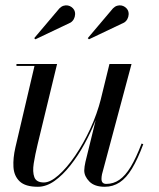

<svg xmlns="http://www.w3.org/2000/svg" viewBox="-20 -705 607 735"><path d="M125 10Q77 10 55.2 -10.8Q33.5 -31.5 31.5 -65.8Q29.5 -100 39 -141L112 -452.5H43V-460H198.5L124 -152.5Q114.5 -113 109.2 -80Q104 -47 111.5 -26.8Q119 -6.5 148 -6.5Q172.5 -6.5 204.2 -34.5Q236 -62.5 267.8 -109Q299.5 -155.5 325.8 -212.5Q352 -269.5 366.5 -327H372.5Q363.5 -288.5 345.5 -243.2Q327.5 -198 303 -153.2Q278.5 -108.5 249.2 -71.5Q220 -34.5 188.5 -12.2Q157 10 125 10ZM381 10Q342 10 322.2 -10Q302.5 -30 302.5 -52.5Q302.5 -58.5 303.8 -67.8Q305 -77 307 -85L399 -460H483.5L370.5 -38Q369.5 -33.5 369 -28.8Q368.5 -24 368.5 -20Q368.5 -1 387 -1Q414.5 -1 437.2 -16.8Q460 -32.5 480.5 -66.5Q501 -100.5 522 -155.5L528.5 -153Q507 -95.5 485.2 -59.5Q463.5 -23.5 438 -6.8Q412.5 10 381 10ZM320.5 -554.5 316 -559 412.5 -673Q420 -680.5 428.5 -683Q437 -685.5 444.8 -684Q452.5 -682.5 458.8 -678Q465 -673.5 468.5 -667.5Q473 -659.5 472.5 -649.8Q472 -640 467.5 -631.8Q463 -623.5 455 -618.5ZM115.5 -554.5 111 -559 207.5 -673Q215 -680.5 223.5 -683Q232 -685.5 239.8 -684Q247.5 -682.5 253.8 -678Q260 -673.5 263.5 -667.5Q268 -659.5 267.5 -649.8Q267 -640 262.5 -631.8Q258 -623.5 250 -618.5Z"/></svg>

Font: Bodoni Moda 28pt
Style: Italic
Weight: 400
Italic angle: -13°
Designer: Owen Earl
Foundry: indestructible type
Version: Version 2.004